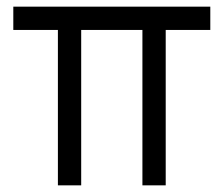

<svg xmlns="http://www.w3.org/2000/svg" viewBox="-20 -557 672 577"><path d="M154 0V-467H20V-537H612V-467H478V0H408V-467H224V0Z"/></svg>

Font: Plus Jakarta Display Light
Style: Regular
Weight: 300
Designer: Gumpita Rahayu
Foundry: Tokotype Studio
Version: Version 1.000;hotconv 1.0.109;makeotfexe 2.5.65596